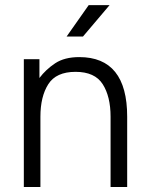

<svg xmlns="http://www.w3.org/2000/svg" viewBox="-20 -743 600 763"><path d="M419.4 0V-279.3Q419.4 -359.4 388.2 -408.4Q356.9 -457.5 280.3 -457.5Q203.1 -457.5 171.9 -408.4Q140.6 -359.4 140.6 -279.3V0H74.7V-507.8H136.7V-433.1Q162.1 -466.8 199.2 -491.5Q236.3 -516.1 294.9 -516.1Q485.4 -516.1 485.4 -279.3V0ZM309.6 -597.7H244.6L332.5 -722.7H415.5Z"/></svg>

Font: Giphurs Light
Style: Regular
Weight: 300
Version: Version 0.920; ttfautohint (v1.8.4.7-5d5b)